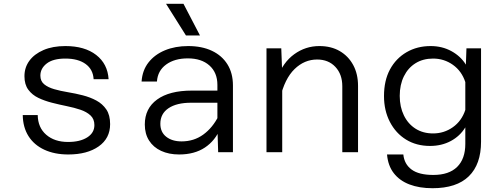

<svg xmlns="http://www.w3.org/2000/svg" viewBox="-20 -803 2640 1013"><path d="M340 12Q268 12 214 -13Q160 -38 130.5 -84.5Q101 -131 100 -196H179Q180 -130 224 -92Q268 -54 339 -54Q402 -54 440 -78Q478 -102 478 -143Q478 -175 457.5 -194Q437 -213 404.5 -224Q372 -235 332.5 -243Q293 -251 254 -261Q215 -271 182.5 -286.5Q150 -302 129.5 -329.5Q109 -357 109 -401Q109 -447 135 -482.5Q161 -518 209.5 -539Q258 -560 325 -560Q427 -560 487.5 -513Q548 -466 553 -385H474Q471 -437 431.5 -465.5Q392 -494 325 -494Q260 -494 226.5 -468Q193 -442 193 -404Q193 -375 213 -358.5Q233 -342 266 -332.5Q299 -323 338.5 -316.5Q378 -310 417 -300Q456 -290 488.5 -272.5Q521 -255 541 -225.5Q561 -196 561 -148Q561 -73 500.5 -30.5Q440 12 340 12Z M1131 0 1127 -133V-355Q1127 -420 1085 -457.5Q1043 -495 971 -495Q901 -495 856.5 -462.5Q812 -430 808 -373H727Q731 -432 763.5 -473.5Q796 -515 850 -537.5Q904 -560 973 -560Q1045 -560 1098 -535Q1151 -510 1180 -463.5Q1209 -417 1209 -352V0ZM925 12Q871 12 830 -7Q789 -26 766.5 -61.5Q744 -97 744 -146Q744 -231 809 -278Q874 -325 992 -325H1140V-261H988Q912 -261 869 -232Q826 -203 826 -150Q826 -106 857 -81.5Q888 -57 938 -57Q1003 -57 1052.5 -93Q1102 -129 1133 -191L1143 -127Q1116 -61 1061 -24.5Q1006 12 925 12ZM1035 -616H961L856 -783H948Z M1786 0V-348Q1786 -411 1749.5 -450Q1713 -489 1653 -489Q1586 -489 1534 -438.5Q1482 -388 1458 -285L1443 -392Q1473 -474 1532.5 -517Q1592 -560 1665 -560Q1727 -560 1772.5 -533.5Q1818 -507 1843.5 -460Q1869 -413 1869 -350V0ZM1386 0V-548H1464L1469 -416V0Z M2438 -462 2441 -548H2518V-55Q2518 64 2453.5 127Q2389 190 2262 190Q2192 190 2140 170Q2088 150 2057.5 110.5Q2027 71 2022 12H2108Q2113 63 2151.5 91.5Q2190 120 2266 120Q2349 120 2392 77.5Q2435 35 2435 -44V-131Q2407 -85 2358.5 -59Q2310 -33 2249 -33Q2177 -33 2122.5 -66.5Q2068 -100 2037 -160Q2006 -220 2006 -296Q2006 -378 2037.5 -436.5Q2069 -495 2125 -527.5Q2181 -560 2252 -560Q2313 -560 2362 -533Q2411 -506 2438 -462ZM2265 -99Q2323 -99 2369.5 -132Q2416 -165 2435 -223V-370Q2416 -428 2369.5 -461Q2323 -494 2265 -494Q2212 -494 2172.5 -469.5Q2133 -445 2111 -400.5Q2089 -356 2089 -297Q2089 -239 2111 -194Q2133 -149 2172.5 -124Q2212 -99 2265 -99Z"/></svg>

Font: Azeret Mono Light
Style: Regular
Weight: 300
Designer: Martin Vácha
Foundry: Displaay
Version: Version 1.002